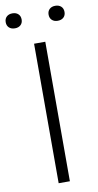

<svg xmlns="http://www.w3.org/2000/svg" viewBox="-137 -959 513 1003"><g transform="rotate(-10 119.0 -458.0)"><path d="M89.5 0V-740H149V0ZM232.5 -836.5Q213.5 -836.5 202 -847.2Q190.5 -858 190.5 -876Q190.5 -894.5 202 -905.2Q213.5 -916 232.5 -916Q252 -916 263.5 -905.2Q275 -894.5 275 -876Q275 -858 263.5 -847.2Q252 -836.5 232.5 -836.5ZM5.5 -836.5Q-14 -836.5 -25.5 -847.2Q-37 -858 -37 -876Q-37 -894.5 -25.5 -905.2Q-14 -916 5.5 -916Q24.5 -916 36 -905.2Q47.5 -894.5 47.5 -876Q47.5 -858 36 -847.2Q24.5 -836.5 5.5 -836.5Z"/></g></svg>

Font: Encode Sans Condensed Thin Light
Style: Regular
Weight: 300
Version: Version 3.002